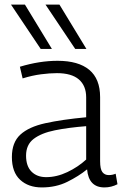

<svg xmlns="http://www.w3.org/2000/svg" viewBox="-20 -810 538 840"><path d="M32 -123Q32 -187 69 -221Q106 -255 178.5 -271Q251 -287 357 -297V-384Q357 -435 325 -462.5Q293 -490 229 -490Q198 -490 159.5 -485Q121 -480 79 -467L67 -518Q153 -544 232 -544Q323 -544 370.5 -504.5Q418 -465 418 -385V-105Q418 -70 428 -57Q438 -44 456 -44Q472 -44 486 -50L494 -4Q467 10 437 10Q368 10 361 -69Q324 -39 274.5 -14.5Q225 10 163 10Q104 10 68 -23.5Q32 -57 32 -123ZM94 -129Q94 -83 118 -59Q142 -35 182 -35Q228 -35 274.5 -57Q321 -79 357 -112V-258Q280 -252 220.5 -240Q161 -228 127.5 -202.5Q94 -177 94 -129ZM158 -596 28 -790H89L207 -596ZM309 -596 179 -790H240L358 -596Z"/></svg>

Font: Georama Light
Style: Regular
Weight: 300
Designer: Jean-Baptiste Levee
Foundry: Production Type
Version: Version 1.000